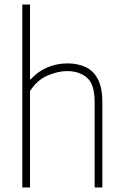

<svg xmlns="http://www.w3.org/2000/svg" viewBox="-20 -828 544 848"><path d="M78.5 0V-808H112.5V-477.5H115.5Q148.5 -513.5 190.2 -530.8Q232 -548 278 -548Q322.5 -548 357.2 -532.2Q392 -516.5 412 -479Q432 -441.5 432 -377.5V0H398V-378.5Q398 -455.5 364.2 -484.8Q330.5 -514 276 -514Q236.5 -514 190.2 -494.5Q144 -475 112.5 -425.5V0Z"/></svg>

Font: Encode Sans SmCnd Th
Style: Regular
Weight: 100
Width: 4
Designer: Multiple Designers
Foundry: Impallari Type
Version: Version 3.002; ttfautohint (v1.8.3) -l 8 -r 50 -G 200 -x 14 